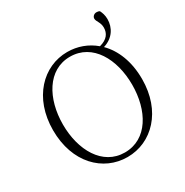

<svg xmlns="http://www.w3.org/2000/svg" viewBox="-196 -1020 1150 1194"><g transform="rotate(-30 379.5 -423.5)"><path d="M131 -361C131 -545 219 -705 379 -705C541 -705 628 -545 628 -361C628 -177 541 -18 379 -18C219 -18 131 -177 131 -361ZM379 -739C206 -739 60 -593 60 -361C60 -127 205 15 379 15C554 15 699 -130 699 -361C699 -487 658 -586 593 -651C665 -673 699 -730 699 -791C699 -819 691 -840 683 -856C676 -861 668 -862 660 -862C642 -862 629 -848 629 -834C629 -812 653 -796 653 -757C653 -717 632 -683 574 -668C520 -714 452 -739 379 -739Z"/></g></svg>

Font: Noto Serif CJK HK ExtraLight
Style: Regular
Weight: 200
Designer: Ryoko NISHIZUKA 西塚涼子 (kana & ideographs); Frank Grießhammer (Latin, Greek & Cyrillic); Wenlong ZHANG 张文龙 (bopomofo); San
Foundry: Adobe
Version: Version 2.001;hotconv 1.1.0;makeotfexe 2.6.0